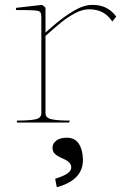

<svg xmlns="http://www.w3.org/2000/svg" viewBox="-20 -501 520 785"><path d="M149 -428V-38Q149 -18 124 -13Q99 -8 49 -8V0H262L266 -8H263Q215 -8 190.5 -13.5Q166 -19 166 -38V-354Q171 -358 175 -362Q206 -390 231.5 -410.5Q257 -431 287 -447Q317 -463 344 -463Q376 -463 399.5 -450.5Q423 -438 439 -413L455 -433L453 -436Q437 -457 414 -469Q391 -481 357 -481Q323 -481 282 -457Q241 -433 198 -396Q182 -382 166 -368Q166 -395 166 -408.5Q166 -422 166 -448V-470L152 -481L46 -469L45 -460Q103 -460 121.5 -458.5Q140 -457 144.5 -451.5Q149 -446 149 -428ZM271 187.5Q275.2 162.9 237 147.4Q213 136.8 203.9 127.6Q194.7 118.5 194.7 102.2Q194.7 86 210.1 74Q225.4 62 252.8 62Q285.1 62 301.3 85.3Q317.5 108.6 319.1 148.8Q319.9 179.1 307.5 201.7Q295.1 224.2 271 239.7Q247 255.2 212.2 264.4L205.5 229.9Q237.9 220 253.6 209.4Q269.4 198.8 271 187.5Z"/></svg>

Font: TMT Limkin
Style: Regular
Weight: 400
Designer: Gabriel Drozdov
Version: Version 1.000;Glyphs 3.1.2 (3151)